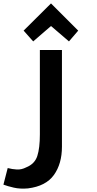

<svg xmlns="http://www.w3.org/2000/svg" viewBox="-43 -988 567 1122"><path d="M319 -131V-696H190V-240V-202Q190 -123 175 -76.5Q160 -30 110 -10Q83 4 55.5 2.5Q28 1 2 -6Q-4 18 -10.5 42.5Q-17 67 -23 91Q1 100 37.5 108.5Q74 117 120 113Q225 100 272 34.5Q319 -31 319 -131ZM255 -836 360 -746 414 -809 255 -968 95 -809 151 -746Z"/></svg>

Font: Repo DemiBold
Style: Regular
Weight: 600
Designer: Stefan Peev
Foundry: Context Ltd
Version: Version 1.502